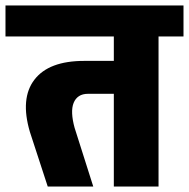

<svg xmlns="http://www.w3.org/2000/svg" viewBox="-45 -680 689 700"><path d="M64 -199Q28 -321 80.5 -389.5Q133 -458 262 -458H300L314 -338H276Q256 -338 243 -329.5Q230 -321 223.5 -305Q217 -289 218 -266Q219 -243 227 -214ZM129 0 64 -199 227 -214 295 0ZM299 -338V-458H374V-338ZM-25 -547V-660H425V-547ZM370 0V-645H533V0ZM280 -547V-660H624V-547Z"/></svg>

Font: Akshar Light
Style: Regular
Weight: 300
Designer: Tall Chai
Foundry: Tall Chai
Version: Version 1.100